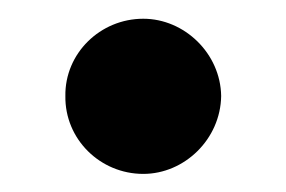

<svg xmlns="http://www.w3.org/2000/svg" viewBox="-20 -181 313 210"><path d="M136.7 9.2C181.8 9.2 221.2 -28.8 221.9 -76C221.2 -122.5 181.8 -160.5 136.7 -160.5C89.5 -160.5 50.8 -122.5 51.5 -76C50.8 -28.8 89.5 9.2 136.7 9.2Z"/></svg>

Font: RED Number
Style: Bold
Weight: 700
Designer: RED UED
Foundry: rsms
Version: Version 1.003;FEAKit 1.0